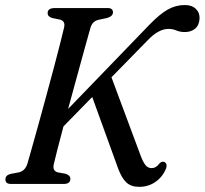

<svg xmlns="http://www.w3.org/2000/svg" viewBox="-20 -732 814 764"><path d="M194 -78.5Q188 -51.5 210.5 -46L241.5 -40.5Q260 -34 260 -20.5Q260 0 233 0H25Q11.5 0 6.5 -5Q1.5 -10 1.5 -18Q1.5 -35 22.5 -40L54 -46Q80 -51 89.5 -82Q95.5 -103 107.2 -144.5Q119 -186 133.8 -239.5Q148.5 -293 164.2 -350.8Q180 -408.5 194.2 -462.2Q208.5 -516 219.2 -558.2Q230 -600.5 235 -622.5Q241 -648.5 218.5 -654L187 -660.5Q169.5 -666 169.5 -680Q169.5 -700 199 -700H408.5Q429.5 -700 429.5 -683Q429.5 -667.5 406.5 -660.5L371.5 -653Q347.5 -647.5 340 -621.5Q332.5 -595.5 318.2 -543.8Q304 -492 286.2 -427.2Q268.5 -362.5 251 -298.5L574.5 -633.5Q615.5 -676 647.5 -694Q679.5 -712 715.5 -712Q744 -712 759.8 -696.2Q775.5 -680.5 774 -657.5Q772.5 -631 756.2 -617.8Q740 -604.5 716 -604.5Q696 -604.5 681.8 -610.8Q667.5 -617 650 -617Q631.5 -617 610.8 -606.2Q590 -595.5 566.5 -570.5L423.5 -424.5L539.5 -113Q549 -87.5 558.8 -75.2Q568.5 -63 584 -63Q600.5 -63 614 -81Q623.5 -91.5 633.5 -87.5Q639.5 -85.5 642 -78.2Q644.5 -71 640 -59.5Q626 -27 598 -7.8Q570 11.5 534 11.5Q501.5 11.5 482.8 -6Q464 -23.5 449.5 -63L347 -346L232.5 -229Q218.5 -176 208 -135.5Q197.5 -95 194 -78.5Z"/></svg>

Font: Fraunces 72pt S050
Style: Italic
Weight: 400
Italic angle: -16°
Version: Version 1.000; ttfautohint (v1.8.3)